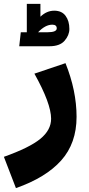

<svg xmlns="http://www.w3.org/2000/svg" viewBox="-58 -709 460 988"><path d="M299 -560Q299 -528 274.5 -499.5Q250 -471 196 -471H41L49 -543H80V-689H150V-623Q182 -654 221 -654Q260 -654 279.5 -627.5Q299 -601 299 -560ZM138 -543H186Q234 -543 234 -563Q234 -582 211 -582Q175 -582 138 -543ZM279 -384Q336 -242 336 -108Q336 28 257 116.5Q178 205 24 259L-38 98Q94 51 149.5 5.5Q205 -40 205 -98Q205 -176 119 -330Z"/></svg>

Font: FiraGO ExtraBold
Style: Regular
Weight: 800
Designer: bBox Type
Foundry: bBox Type GmbH
Version: Version 1.001;PS 001.001;hotconv 1.0.88;makeotf.lib2.5.64775